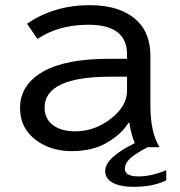

<svg xmlns="http://www.w3.org/2000/svg" viewBox="-20 -599 690 738"><path d="M468.3 -373V-390.1Q468.3 -503.9 319.8 -503.9Q204.6 -503.9 124 -449.2L84 -507.8Q188 -579.1 324.7 -579.1Q447.3 -579.1 509.8 -516.6Q558.1 -468.3 558.1 -383.8V-191.9Q558.1 -90.3 593.3 -33.2H547.4Q503.9 -9.8 485.4 5.4Q460 26.9 460 49.8Q460 79.1 512.7 79.1Q562 79.1 619.1 55.2V94.2Q568.4 119.1 493.7 119.1Q450.7 119.1 423.8 108.4Q384.3 92.3 384.3 58.1Q384.3 7.3 498 -48.8Q483.4 -84.5 477.1 -127H474.1Q446.8 -83.5 392.1 -51.3Q336.9 -18.1 254.9 -18.1Q193.4 -18.1 145.5 -43.5Q57.1 -90.3 57.1 -184.6Q57.1 -273.4 146.5 -324.2Q232.4 -373 399.9 -373ZM468.3 -304.2H405.3Q151.4 -304.2 151.4 -185.1Q151.4 -142.1 184.1 -117.7Q215.8 -94.2 269.5 -94.2Q343.3 -94.2 405.3 -142.1Q468.3 -190.9 468.3 -250Z"/></svg>

Font: FORM UDPGothic
Style: Regular
Weight: 400
Foundry: Pronama LLC
Version: Version 1.05101